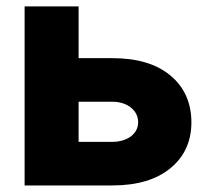

<svg xmlns="http://www.w3.org/2000/svg" viewBox="-20 -565 639 585"><path d="M219.5 -545.5V-387.8H322.4Q435.7 -387.8 498.9 -335.2Q562.9 -282.3 563.2 -192.1Q562.9 -104.4 498.9 -52.2Q435 0 322.4 0H55V-545.5ZM219.5 -255V-132.8H322.4Q339.5 -132.8 353.9 -137.3Q368.3 -141.7 378.7 -149.5Q389.2 -157.3 395.1 -168.3Q400.9 -179.3 400.9 -192.5Q400.9 -206.3 395.1 -217.7Q389.2 -229 378.7 -237.4Q368.3 -245.7 353.9 -250.4Q339.5 -255 322.4 -255Z"/></svg>

Font: Inter P Extra Bold
Style: Regular
Weight: 800
Designer: Rasmus Andersson
Foundry: rsms
Version: Version 3.018;git-588b23468